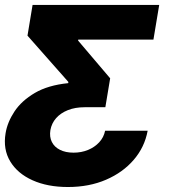

<svg xmlns="http://www.w3.org/2000/svg" viewBox="-26 -561 699 778"><path d="M249 196.8Q166.5 196.8 105.7 169.4Q44.9 142.1 15.4 93Q-14.2 43.9 -3.4 -21Q3.9 -65.9 32.7 -109.4Q61.5 -152.8 115 -184.3Q168.5 -215.8 250.5 -224.1L251 -229L85.4 -416.5L106 -541H619.1L595.7 -400.4H291L290.5 -396.5L420.4 -243.7L400.9 -126.5H316.9Q278.3 -126.5 249 -114.7Q219.7 -103 201.4 -82.3Q183.1 -61.5 178.2 -33.7Q173.8 -6.3 184.1 14.2Q194.3 34.7 217 46.1Q239.7 57.6 272 57.6Q303.7 57.6 330.6 46.6Q357.4 35.6 376 15.6Q394.5 -4.4 399.9 -31.2H572.3Q560.1 35.2 516.1 86.4Q472.2 137.7 403.8 167.2Q335.4 196.8 249 196.8Z"/></svg>

Font: Inter 17pt ExtraBold
Style: Italic
Weight: 800
Italic angle: -9.3988°
Version: Version 4.001;git-66647c0bb